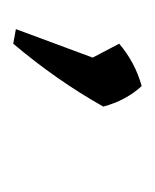

<svg xmlns="http://www.w3.org/2000/svg" viewBox="8 -142 234 290"><g transform="rotate(90 125.0 3.0)"><path d="M24 96 67 -20 46 -60Q74 -84 110 -94Q132 -70 141 -36Q101 35 46 100Z"/></g></svg>

Font: Piazzolla Light
Style: Italic
Weight: 300
Italic angle: -11.3°
Designer: Juan Pablo del Peral
Foundry: Huerta Tipografica
Version: Version 1.330